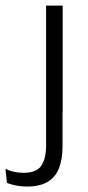

<svg xmlns="http://www.w3.org/2000/svg" viewBox="-81 -508 323 706"><path d="M88.5 -97.5V-487.5H149.5V-97.5ZM17 178Q-4 178 -23 174Q-42 170 -55.5 164.5L-61 113Q-46 120 -29.5 123.8Q-13 127.5 5 127.5Q52.5 127.5 70.5 101.8Q88.5 76 88.5 27V-143.5H149V30Q149 76.5 136.2 109.8Q123.5 143 94.5 160.5Q65.5 178 17 178Z"/></svg>

Font: Anek Latin Light
Style: Regular
Weight: 300
Designer: Yesha Goshar
Foundry: Ek Type
Version: Version 1.003